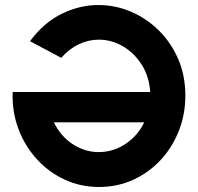

<svg xmlns="http://www.w3.org/2000/svg" viewBox="-20 -732 788 765"><path d="M374.5 13Q300.5 13 236.8 -16.8Q173 -46.5 125.8 -98.8Q78.5 -151 53 -219.5Q27.5 -288 30.5 -365.5H578.5Q574.5 -427 544.8 -474Q515 -521 469.8 -547.5Q424.5 -574 373.5 -574Q333.5 -574 294.8 -556Q256 -538 224 -501.5L99.5 -568Q155.5 -643 226.8 -677.5Q298 -712 371.5 -712Q439 -712 501 -685.8Q563 -659.5 612.2 -611.2Q661.5 -563 690 -496.8Q718.5 -430.5 718.5 -351Q718.5 -276.5 692.5 -210.5Q666.5 -144.5 619.8 -94.2Q573 -44 510.2 -15.5Q447.5 13 374.5 13ZM372.5 -126Q432 -126 480.8 -159Q529.5 -192 554.5 -244.5H194.5Q224 -186 272.2 -156Q320.5 -126 372.5 -126Z"/></svg>

Font: Urbanist ExtraBold
Style: Regular
Weight: 800
Designer: Corey Hu
Foundry: Corey Hu
Version: Version 1.330; ttfautohint (v1.8.4.7-5d5b)